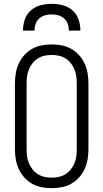

<svg xmlns="http://www.w3.org/2000/svg" viewBox="-20 -975 540 1003"><path d="M250 8Q224 8 197.5 3Q171 -2 148 -15Q125 -28 107 -48Q89 -68 78 -92Q67 -116 62.5 -142.5Q58 -169 58 -195V-540Q58 -566 62.5 -592.5Q67 -619 78 -643Q89 -667 107 -687Q125 -707 148 -720Q171 -733 197.5 -738Q224 -743 250 -743Q276 -743 302.5 -738Q329 -733 352 -720Q375 -707 393 -687Q411 -667 422 -643Q433 -619 437.5 -592.5Q442 -566 442 -540V-195Q442 -169 437.5 -142.5Q433 -116 422 -92Q411 -68 393 -48Q375 -28 352 -15Q329 -2 302.5 3Q276 8 250 8ZM250 -47Q269 -47 287.5 -51Q306 -55 322 -65Q338 -75 349.5 -89.5Q361 -104 368.5 -121.5Q376 -139 378.5 -157.5Q381 -176 381 -195V-540Q381 -559 378.5 -577.5Q376 -596 368.5 -613.5Q361 -631 349.5 -645.5Q338 -660 322 -670Q306 -680 287.5 -684Q269 -688 250 -688Q231 -688 212.5 -684Q194 -680 178 -670Q162 -660 150.5 -645.5Q139 -631 131.5 -613.5Q124 -596 121.5 -577.5Q119 -559 119 -540V-195Q119 -176 121.5 -157.5Q124 -139 131.5 -121.5Q139 -104 150.5 -89.5Q162 -75 178 -65Q194 -55 212.5 -51Q231 -47 250 -47ZM100 -815Q100 -844 109.5 -872.5Q119 -901 141 -920.5Q163 -940 192 -947.5Q221 -955 250 -955Q279 -955 308 -947.5Q337 -940 359 -920.5Q381 -901 390.5 -872.5Q400 -844 400 -815H340Q340 -833 334 -850Q328 -867 315 -878.5Q302 -890 285 -895Q268 -900 250 -900Q232 -900 215 -895Q198 -890 185 -878.5Q172 -867 166 -850Q160 -833 160 -815Z"/></svg>

Font: Iosevka SS18 Light
Style: Regular
Weight: 300
Monospace: yes
Designer: Belleve Invis
Foundry: Belleve Invis
Version: Version 25.1.1; ttfautohint (v1.8.4)